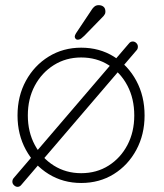

<svg xmlns="http://www.w3.org/2000/svg" viewBox="-20 -700 637 745"><path d="M48 25Q41 25 34.5 19Q28 13 28 5Q28 -3 33 -9L480 -531Q486 -539 495 -539Q503 -539 509 -533Q515 -527 515 -519Q515 -510 510 -505L63 17Q57 25 48 25ZM541 -252Q541 -178 509 -118.5Q477 -59 421.5 -24.5Q366 10 295 10Q225 10 169 -24.5Q113 -59 80.5 -118.5Q48 -178 48 -252Q48 -327 80.5 -386.5Q113 -446 169 -480.5Q225 -515 295 -515Q366 -515 421.5 -480.5Q477 -446 509 -386.5Q541 -327 541 -252ZM501 -252Q501 -317 474.5 -367.5Q448 -418 401.5 -447.5Q355 -477 295 -477Q236 -477 189 -447.5Q142 -418 115 -367.5Q88 -317 88 -252Q88 -188 115 -137.5Q142 -87 189 -57.5Q236 -28 295 -28Q355 -28 401.5 -57.5Q448 -87 474.5 -137.5Q501 -188 501 -252ZM281 -546Q276 -546 273 -550Q270 -554 270 -558Q270 -563 275 -571L337 -664Q340 -669 346.5 -674.5Q353 -680 363 -680Q374 -680 381.5 -674Q389 -668 389 -655Q389 -649 387 -645.5Q385 -642 382 -638L307 -561Q302 -556 295.5 -551Q289 -546 281 -546Z"/></svg>

Font: Quicksand Variable Light
Style: Regular
Weight: 300
Designer: Andrew Paglinawan
Foundry: Andrew Paglinawan
Version: Version 3.004